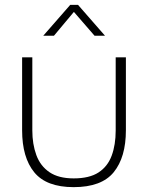

<svg xmlns="http://www.w3.org/2000/svg" viewBox="-20 -763 609 790"><path d="M283 7Q171 7 121 -54Q71 -115 71 -227V-527H113V-226Q113 -170 129.5 -125Q146 -80 183.5 -54.5Q221 -29 283 -29Q348 -29 385.5 -53.5Q423 -78 439.5 -122.5Q456 -167 456 -226V-527H498V-227Q498 -116 448 -54.5Q398 7 283 7ZM158 -616 269 -743H301L412 -616H369L284 -714L202 -616Z"/></svg>

Font: Onest Thin
Style: Regular
Weight: 250
Designer: Dmitri Voloshin, Andrey Kudryavtsev
Foundry: Dmitri Voloshin, Andrey Kudryavtsev
Version: Version 1.000;gftools[0.9.33]